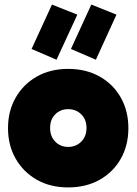

<svg xmlns="http://www.w3.org/2000/svg" viewBox="-20 -805 597 839"><path d="M278 14Q200 14 141 -19.5Q82 -53 48.5 -111.5Q15 -170 15 -245Q15 -320 48.5 -378.5Q82 -437 141 -470.5Q200 -504 278 -504Q356 -504 415.5 -470.5Q475 -437 508 -378.5Q541 -320 541 -245Q541 -170 508 -111.5Q475 -53 415.5 -19.5Q356 14 278 14ZM278 -163Q312 -163 335 -186Q358 -209 358 -246Q358 -283 335 -305.5Q312 -328 278 -328Q244 -328 221.5 -305.5Q199 -283 199 -246Q199 -209 221.5 -186Q244 -163 278 -163ZM227 -544 118 -591 207 -785 318 -741ZM399 -544 290 -591 379 -785 489 -741Z"/></svg>

Font: Gabarito Black
Style: Regular
Weight: 900
Designer: Leandro Assis / Alvaro Franca / Felipe Casaprima
Foundry: Naipe Foundry
Version: Version 1.000